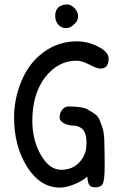

<svg xmlns="http://www.w3.org/2000/svg" viewBox="-20 -852 520 873"><path d="M231 -780Q231 -755 245.5 -739.5Q260 -724 280 -724Q301 -724 317 -742Q335 -756 335 -778Q335 -798 319.5 -814.5Q304 -831 285 -832H283Q231 -828 231 -780ZM129 -569Q90 -523 67 -455.5Q44 -388 44 -318Q44 -187 104 -92Q164 1 252 1Q280 1 316.5 -13.5Q353 -28 377 -49Q379 -19 387 -9.5Q395 0 416 0Q438 -2 446 -14Q456 -30 456 -99Q456 -151 454 -221Q452 -249 448.5 -262.5Q445 -276 435 -301Q428 -321 415 -331Q400 -342 379 -354Q356 -368 288 -368Q271 -365 261 -350.5Q251 -336 251 -318Q251 -302 270.5 -291.5Q290 -281 315 -281Q349 -278 362 -256Q375 -234 373 -196Q373 -149 341.5 -114.5Q310 -80 258 -80Q205 -80 166 -147Q127 -215 127 -303Q127 -423 184 -499Q243 -576 328 -576Q353 -576 387 -558Q422 -540 436 -540Q474 -540 474 -586Q474 -616 426 -640Q380 -664 331 -664Q212 -664 129 -569Z"/></svg>

Font: Patrick Hand SC
Style: Regular
Weight: 400
Designer: Patrick Wagesreiter
Foundry: Patrick Wagesreiter
Version: Version 2.001; ttfautohint (v1.8.2)